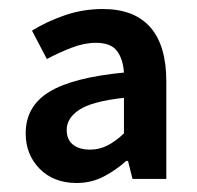

<svg xmlns="http://www.w3.org/2000/svg" viewBox="-20 -831 438 426"><path d="M150 -425Q99 -425 68 -456.5Q37 -488 37 -535Q37 -595 89 -627Q141 -659 255 -670Q253 -700 239.5 -718Q226 -736 193 -736Q167 -736 138.5 -725Q110 -714 84 -700L51 -763Q83 -783 123.5 -797Q164 -811 208 -811Q278 -811 313.5 -770.5Q349 -730 349 -651V-434H274L264 -474H260Q238 -454 210.5 -439.5Q183 -425 150 -425ZM180 -499Q200 -499 218 -508Q236 -517 255 -535V-614Q184 -606 156 -587.5Q128 -569 128 -543Q128 -521 142 -510Q156 -499 180 -499Z"/></svg>

Font: Noto Sans TC Thin SemiBold
Style: Regular
Weight: 600
Version: Version 2.004-H2;hotconv 1.0.118;makeotfexe 2.5.65603